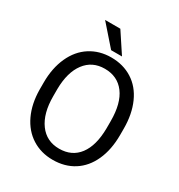

<svg xmlns="http://www.w3.org/2000/svg" viewBox="-209 -1040 1106 1188"><g transform="rotate(30 344.0 -446.0)"><path d="M536.1 -378.4Q536.1 -504.9 485.4 -572.5Q434.6 -640.1 343.3 -640.1Q254.4 -640.1 203.4 -572.5Q152.3 -504.9 150.9 -384.8V-332.5Q150.9 -210 202.4 -139.9Q253.9 -69.8 344.2 -69.8Q435.1 -69.8 484.9 -136Q534.7 -202.1 536.1 -325.7ZM629.4 -332.5Q629.4 -228 594.2 -150.1Q559.1 -72.3 494.6 -31.2Q430.2 9.8 344.2 9.8Q260.3 9.8 195.3 -31.5Q130.4 -72.8 94.5 -149.2Q58.6 -225.6 57.6 -326.2V-377.4Q57.6 -480 93.3 -558.6Q128.9 -637.2 194.1 -679Q259.3 -720.7 343.3 -720.7Q428.7 -720.7 493.9 -679.4Q559.1 -638.2 594.2 -559.8Q629.4 -481.4 629.4 -377.4ZM396.5 -758.8H318.8L192.9 -902.3H301.8Z"/></g></svg>

Font: MAUL
Style: Regular
Weight: 400
Designer: MAUL
Version: Version 1.0; 2020; ttfautohint (v1.8.3)